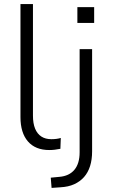

<svg xmlns="http://www.w3.org/2000/svg" viewBox="-20 -725 550 938"><path d="M221 8Q153 8 116.5 -34Q80 -76 80 -153V-705H141V-160Q141 -122 151.5 -96.5Q162 -71 182 -58Q202 -45 231 -45Q244 -45 255.5 -46.5Q267 -48 277 -51L275 2Q260 5 247 6.5Q234 8 221 8ZM358 -613V-690H440V-613ZM232 193 228 143 270 139Q318 135 343.5 104.5Q369 74 369 19V-485H430V14Q430 55 420 86.5Q410 118 390.5 140Q371 162 342.5 175Q314 188 275 190Z"/></svg>

Font: Nunito Sans 12pt Light
Style: Regular
Weight: 300
Designer: Vernon Adams
Foundry: Vernon Adams
Version: Version 3.101;gftools[0.9.27]